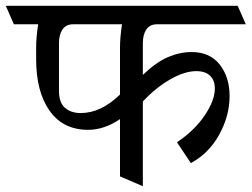

<svg xmlns="http://www.w3.org/2000/svg" viewBox="-50 -590 870 664"><path d="M744 -258Q744 -190 708.5 -125Q673 -60 610 -26L562 -98Q623 -139 658 -191Q693 -243 693 -284Q693 -312 676.5 -328Q660 -344 629 -344Q589 -344 539.5 -316Q490 -288 444 -239V54L365 20V-178Q310 -141 255 -141Q168 -141 121.5 -207Q75 -273 75 -385V-426Q75 -461 82 -506H-2L-30 -570H772L800 -506H493Q468 -506 456 -488Q444 -470 444 -441V-331Q490 -375 531 -392.5Q572 -410 613 -410Q676 -410 710 -366.5Q744 -323 744 -258ZM365 -263V-426Q365 -461 372 -506H203Q178 -506 166 -488Q154 -470 154 -441V-275Q154 -235 175 -217Q196 -199 229 -199Q299 -199 365 -263Z"/></svg>

Font: Sumana
Style: Regular
Weight: 400
Designer: Cyreal, Alexei Vanyashin (Devanagari), Olga Karpushina (Latin)
Foundry: Cyreal
Version: Version 1.015;PS 001.015;hotconv 1.0.70;makeotf.lib2.5.58329